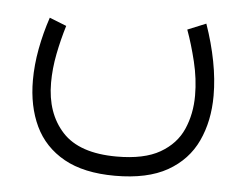

<svg xmlns="http://www.w3.org/2000/svg" viewBox="-41 -319 745 583"><g transform="rotate(5 331.0 -27.0)"><path d="M329.1 157.2Q412.6 157.2 460.9 129.4Q509.3 101.6 529.8 54.9Q550.3 8.3 550.3 -47.9Q550.3 -98.6 537.6 -150.9Q524.9 -203.1 509.3 -245.6L565.4 -268.6Q585.4 -211.4 595.9 -156.7Q606.4 -102.1 606.4 -52.2Q606.4 24.9 578.1 85.7Q549.8 146.5 488.8 181.2Q427.7 215.8 329.1 215.8Q233.9 215.8 173.3 181.9Q112.8 147.9 84.2 87.6Q55.7 27.3 55.7 -51.8Q55.7 -98.1 64.9 -147.7Q74.2 -197.3 90.3 -245.1L142.1 -224.6Q128.9 -181.6 120.1 -136.7Q111.3 -91.8 111.3 -48.8Q111.3 43.9 163.3 100.6Q215.3 157.2 329.1 157.2Z"/></g></svg>

Font: Vazirmatn RD UI ExtraLight
Style: Regular
Weight: 200
Designer: Saber Rastikerdar
Foundry: Saber Rastikerdar
Version: Version 33.003